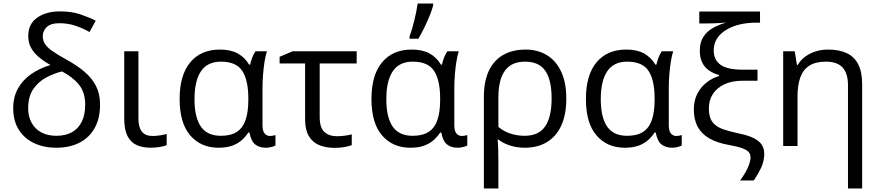

<svg xmlns="http://www.w3.org/2000/svg" viewBox="-20 -825 4974 1085"><path d="M317.9 -760.7Q384.3 -760.7 432.6 -744.4Q481 -728 521 -708L485.8 -644Q447.8 -665.5 406.2 -679.7Q364.7 -693.8 314.5 -693.8Q267.1 -693.8 244.4 -672.4Q221.7 -650.9 221.7 -620.6Q221.7 -595.2 234.9 -575.4Q248 -555.7 277.8 -535.2Q307.6 -514.6 356.4 -487.8Q416 -455.1 458.3 -418.9Q500.5 -382.8 522.9 -338.1Q545.4 -293.5 545.4 -234.4Q545.4 -155.8 514.9 -101.3Q484.4 -46.9 429 -18.6Q373.5 9.8 298.3 9.8Q227.1 9.8 172.1 -16.4Q117.2 -42.5 85.9 -92.5Q54.7 -142.6 54.7 -213.4Q54.7 -276.9 81.5 -325Q108.4 -373 156 -406.2Q203.6 -439.5 265.1 -457.5Q226.6 -479.5 198.5 -503.2Q170.4 -526.9 155 -555.7Q139.6 -584.5 139.6 -621.6Q139.6 -689.9 190.4 -725.3Q241.2 -760.7 317.9 -760.7ZM330.1 -421.4Q286.1 -410.6 241.9 -387.5Q197.8 -364.3 168.5 -322.3Q139.2 -280.3 139.2 -212.9Q139.2 -167 158.2 -131.8Q177.2 -96.7 212.9 -77.1Q248.5 -57.6 298.3 -57.6Q350.6 -57.6 387 -78.1Q423.3 -98.6 442.4 -137.9Q461.4 -177.2 461.4 -233.4Q461.4 -302.7 426.5 -346.2Q391.6 -389.6 330.1 -421.4Z M762.2 -535.2V-156.7Q762.2 -106.4 781.5 -81.5Q800.8 -56.6 842.3 -56.6Q863.3 -56.6 886.2 -60.3Q909.2 -64 921.9 -67.9V-4.9Q908.2 1.5 882.3 5.6Q856.4 9.8 831.5 9.8Q787.6 9.8 753.9 -4.6Q720.2 -19 701.2 -54.9Q682.1 -90.8 682.1 -154.8V-535.2Z M1228 -57.6Q1284.2 -57.6 1318.1 -79.6Q1352.1 -101.6 1367.7 -146.7Q1383.3 -191.9 1383.3 -260.7V-268.6Q1383.3 -371.1 1349.4 -423.8Q1315.4 -476.6 1228 -476.6Q1152.3 -476.6 1115.7 -422.4Q1079.1 -368.2 1079.1 -264.6Q1079.1 -162.1 1115 -109.9Q1150.9 -57.6 1228 -57.6ZM1214.8 9.8Q1115.2 9.8 1055.2 -59.6Q995.1 -128.9 995.1 -265.6Q995.1 -400.9 1055.2 -472.9Q1115.2 -544.9 1223.1 -544.9Q1282.7 -544.9 1322.5 -523.4Q1362.3 -502 1387.7 -460H1393.6Q1397.5 -478.5 1405.3 -499Q1413.1 -519.5 1423.8 -535.2H1488.3Q1481 -512.7 1475.3 -478Q1469.7 -443.4 1466.6 -404.3Q1463.4 -365.2 1463.4 -328.6V-118.2Q1463.4 -84 1475.6 -70.3Q1487.8 -56.6 1505.9 -56.6Q1513.7 -56.6 1522.7 -58.3Q1531.7 -60.1 1536.6 -62V-2.4Q1531.7 0.5 1522.9 3.2Q1514.2 5.9 1503.7 7.8Q1493.2 9.8 1482.4 9.8Q1445.3 9.8 1422.1 -8.8Q1398.9 -27.3 1389.6 -76.2H1383.3Q1368.2 -52.7 1346.4 -33.2Q1324.7 -13.7 1292.7 -2Q1260.7 9.8 1214.8 9.8Z M1995.6 -535.2V-466.3H1786.6V-163.1Q1786.6 -104 1813 -79.6Q1839.4 -55.2 1883.8 -55.2Q1905.8 -55.2 1929 -58.3Q1952.1 -61.5 1967.8 -65.9V-4.9Q1953.6 1 1927.2 5.9Q1900.9 10.7 1872.1 10.7Q1825.7 10.7 1787.6 -3.4Q1749.5 -17.6 1726.8 -53.5Q1704.1 -89.4 1704.1 -154.3V-466.3H1560.1V-503.9L1633.3 -535.2Z M2312 -57.6Q2368.2 -57.6 2402.1 -79.6Q2436 -101.6 2451.7 -146.7Q2467.3 -191.9 2467.3 -260.7V-268.6Q2467.3 -371.1 2433.3 -423.8Q2399.4 -476.6 2312 -476.6Q2236.3 -476.6 2199.7 -422.4Q2163.1 -368.2 2163.1 -264.6Q2163.1 -162.1 2199 -109.9Q2234.9 -57.6 2312 -57.6ZM2298.8 9.8Q2199.2 9.8 2139.2 -59.6Q2079.1 -128.9 2079.1 -265.6Q2079.1 -400.9 2139.2 -472.9Q2199.2 -544.9 2307.1 -544.9Q2366.7 -544.9 2406.5 -523.4Q2446.3 -502 2471.7 -460H2477.5Q2481.4 -478.5 2489.3 -499Q2497.1 -519.5 2507.8 -535.2H2572.3Q2564.9 -512.7 2559.3 -478Q2553.7 -443.4 2550.5 -404.3Q2547.4 -365.2 2547.4 -328.6V-118.2Q2547.4 -84 2559.6 -70.3Q2571.8 -56.6 2589.8 -56.6Q2597.7 -56.6 2606.7 -58.3Q2615.7 -60.1 2620.6 -62V-2.4Q2615.7 0.5 2606.9 3.2Q2598.1 5.9 2587.6 7.8Q2577.1 9.8 2566.4 9.8Q2529.3 9.8 2506.1 -8.8Q2482.9 -27.3 2473.6 -76.2H2467.3Q2452.1 -52.7 2430.4 -33.2Q2408.7 -13.7 2376.7 -2Q2344.7 9.8 2298.8 9.8ZM2294.4 -606V-619.1Q2301.3 -637.7 2308.3 -661.1Q2315.4 -684.6 2321.5 -710Q2327.6 -735.4 2332.5 -760Q2337.4 -784.7 2340.3 -805.2H2427.7V-794.4Q2422.4 -771.5 2408.7 -737.8Q2395 -704.1 2377.9 -668.9Q2360.8 -633.8 2344.2 -606Z M3180.2 -268.1Q3180.2 -177.7 3151.9 -115.7Q3123.5 -53.7 3070.8 -22Q3018.1 9.8 2944.8 9.8Q2902.3 9.8 2863.8 -2.2Q2825.2 -14.2 2796.4 -36.1H2792Q2794.4 -18.1 2795.4 16.4Q2796.4 50.8 2796.4 94.2V240.2H2714.4V-275.9Q2714.4 -366.2 2742.9 -425.8Q2771.5 -485.4 2824.5 -515.1Q2877.4 -544.9 2950.2 -544.9Q3019 -544.9 3070.8 -513.2Q3122.6 -481.4 3151.4 -419.7Q3180.2 -357.9 3180.2 -268.1ZM2946.8 -476.6Q2870.1 -476.6 2833.3 -425.5Q2796.4 -374.5 2796.4 -273.9V-107.9Q2825.7 -83 2864 -70.3Q2902.3 -57.6 2944.3 -57.6Q3024.4 -57.6 3060.8 -110.8Q3097.2 -164.1 3097.2 -268.1Q3097.2 -372.6 3061.8 -424.6Q3026.4 -476.6 2946.8 -476.6Z M3523.9 -57.6Q3580.1 -57.6 3614 -79.6Q3647.9 -101.6 3663.6 -146.7Q3679.2 -191.9 3679.2 -260.7V-268.6Q3679.2 -371.1 3645.3 -423.8Q3611.3 -476.6 3523.9 -476.6Q3448.2 -476.6 3411.6 -422.4Q3375 -368.2 3375 -264.6Q3375 -162.1 3410.9 -109.9Q3446.8 -57.6 3523.9 -57.6ZM3510.7 9.8Q3411.1 9.8 3351.1 -59.6Q3291 -128.9 3291 -265.6Q3291 -400.9 3351.1 -472.9Q3411.1 -544.9 3519 -544.9Q3578.6 -544.9 3618.4 -523.4Q3658.2 -502 3683.6 -460H3689.5Q3693.4 -478.5 3701.2 -499Q3709 -519.5 3719.7 -535.2H3784.2Q3776.9 -512.7 3771.2 -478Q3765.6 -443.4 3762.5 -404.3Q3759.3 -365.2 3759.3 -328.6V-118.2Q3759.3 -84 3771.5 -70.3Q3783.7 -56.6 3801.8 -56.6Q3809.6 -56.6 3818.6 -58.3Q3827.6 -60.1 3832.5 -62V-2.4Q3827.6 0.5 3818.8 3.2Q3810.1 5.9 3799.6 7.8Q3789.1 9.8 3778.3 9.8Q3741.2 9.8 3718 -8.8Q3694.8 -27.3 3685.5 -76.2H3679.2Q3664.1 -52.7 3642.3 -33.2Q3620.6 -13.7 3588.6 -2Q3556.6 9.8 3510.7 9.8Z M3900.9 -206.5Q3900.9 -257.3 3920.7 -295.4Q3940.4 -333.5 3972.9 -358.9Q4005.4 -384.3 4043.5 -395.5V-400.9Q4009.8 -410.2 3985.4 -427.7Q3960.9 -445.3 3947.8 -472.7Q3934.6 -500 3934.6 -538.6Q3934.6 -586.4 3955.1 -617.4Q3975.6 -648.4 4009.8 -667.5Q4043.9 -686.5 4084.5 -697.8Q4071.3 -696.3 4052 -695.1Q4032.7 -693.8 4010 -693.1Q3987.3 -692.4 3964.4 -692.4H3931.6V-759.8H4274.9V-696.8H4247.6Q4204.6 -696.8 4162.8 -687.3Q4121.1 -677.7 4087.4 -658.4Q4053.7 -639.2 4033.4 -609.6Q4013.2 -580.1 4013.2 -540Q4013.2 -486.8 4051.5 -459Q4089.8 -431.2 4179.7 -431.2H4260.7V-368.7H4177.2Q4115.7 -368.7 4073 -348.4Q4030.3 -328.1 4008.1 -293Q3985.8 -257.8 3985.8 -212.4Q3985.8 -161.1 4007.1 -134.3Q4028.3 -107.4 4067.4 -94.2Q4106.4 -81.1 4160.2 -69.8Q4211.4 -59.1 4241.7 -43.2Q4272 -27.3 4285.4 -5.9Q4298.8 15.6 4298.8 43.9Q4298.8 86.4 4280.3 124.8Q4261.7 163.1 4239.7 194.8H4162.6Q4178.7 172.9 4192.1 149.7Q4205.6 126.5 4213.4 104Q4221.2 81.5 4221.2 63.5Q4221.2 48.3 4212.6 36.4Q4204.1 24.4 4177.5 13.9Q4150.9 3.4 4097.2 -6.3Q4032.7 -17.6 3989 -42.5Q3945.3 -67.4 3923.1 -107.9Q3900.9 -148.4 3900.9 -206.5Z M4659.2 -544.9Q4722.7 -544.9 4765.6 -524.4Q4808.6 -503.9 4830.3 -460.7Q4852.1 -417.5 4852.1 -348.6V240.2H4772V-343.3Q4772 -410.2 4741.7 -443.4Q4711.4 -476.6 4647.9 -476.6Q4589.4 -476.6 4554 -454.1Q4518.6 -431.6 4502.7 -387.9Q4486.8 -344.2 4486.8 -280.3V0H4405.8V-535.2H4471.2L4483.4 -458H4487.8Q4504.9 -486.3 4531.2 -505.6Q4557.6 -524.9 4590.3 -534.9Q4623 -544.9 4659.2 -544.9Z"/></svg>

Font: Wonky
Style: Regular
Weight: 400
Designer: Monotype Design Team
Foundry: Monotype Imaging Inc.
Version: Version 3.000